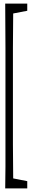

<svg xmlns="http://www.w3.org/2000/svg" viewBox="-20 -941 189 1080"><path d="M10.7 -671.9Q10.7 -736.3 9.3 -920.9H133.3V-880.4L54.2 -865.2Q52.7 -743.2 52.7 -673.8V-130.9Q52.7 -62.5 54.2 62.5L133.3 78.1V118.7H9.3Q10.7 58.6 10.7 -2Z"/></svg>

Font: Scarab Serif
Style: Condensed-Light
Weight: 300
Designer: John Roberts
Foundry: Scarab
Version: 1.0